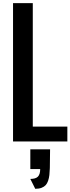

<svg xmlns="http://www.w3.org/2000/svg" viewBox="-20 -895 446 1215"><path d="M171.9 49.8H296.9Q296.9 120.6 295.4 168Q294.4 194.3 292.5 212.4Q290.5 230.5 284.7 248.3Q278.8 266.1 269 276.6Q259.3 287.1 242.9 293.5Q226.6 299.8 203.1 299.8L171.9 237.3Q205.6 237.3 220 222.7Q234.4 208 234.4 174.8H171.9ZM62.5 0V-875H187.5V-93.8H406.2V0Z"/></svg>

Font: Oswald
Style: Stencbab
Weight: 400
Designer: Mathieu Le Lay
Foundry: Mathieu Le Lay
Version: Version 1.000